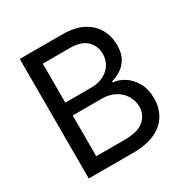

<svg xmlns="http://www.w3.org/2000/svg" viewBox="-166 -870 985 1012"><g transform="rotate(-30 327.0 -364.0)"><path d="M87.9 0V-727.5H345.7Q421.9 -727.5 471.4 -701.4Q521 -675.3 545.2 -631.6Q569.3 -587.9 569.3 -534.7Q569.3 -487.8 552.7 -457.3Q536.1 -426.8 509 -408.7Q481.9 -390.6 450.2 -381.8V-375Q484.4 -373 518.3 -351.6Q552.2 -330.1 575 -290.5Q597.7 -251 597.7 -193.8Q597.7 -139.2 572.5 -95.2Q547.4 -51.3 493.7 -25.6Q439.9 0 354 0ZM180.7 -82H351.6Q436.5 -82 472.4 -114.7Q508.3 -147.5 508.3 -194.8Q508.3 -231.4 489.7 -262.2Q471.2 -293 437.3 -311.5Q403.3 -330.1 356.4 -330.1H180.7ZM180.7 -408.2H340.8Q379.9 -408.2 411.6 -423.6Q443.4 -439 461.9 -467Q480.5 -495.1 480.5 -532.7Q480.5 -580.1 447.5 -612.8Q414.6 -645.5 343.8 -645.5H180.7Z"/></g></svg>

Font: Inter Variable
Style: Regular
Weight: 400
Designer: Rasmus Andersson
Foundry: rsms
Version: Version 4.001;git-9221beed3